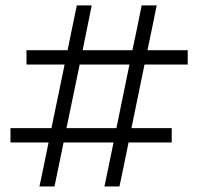

<svg xmlns="http://www.w3.org/2000/svg" viewBox="-20 -676 718 696"><path d="M123 0Q131.5 -40.5 139.5 -78.5Q147 -116 156 -159.5H18V-211.5H166.5L213.5 -438.5L214 -442H76V-494H225Q234 -538.5 242 -577Q250 -615 258.5 -656.5H312.5Q304.5 -615.5 296.5 -577.5Q288.5 -539 279.5 -494H460Q469.5 -538.5 477.5 -577Q485 -615 493.5 -656.5H548Q539.5 -615.5 532 -577.5Q524 -539 514.5 -494H660.5V-442H504L503 -438L456.5 -211.5H602.5V-159.5H446Q437 -116 429.5 -78.5Q421.5 -41 413 0H358.5Q367 -40.5 375 -78.5Q382.5 -116 391.5 -159.5H210.5Q201.5 -116 193.8 -78.5Q186 -41 177.5 0ZM268 -438 221 -211.5H402L448.5 -438.5L449.5 -442H268.5Z"/></svg>

Font: Heraclito Light
Style: Regular
Weight: 300
Designer: Kostas Bartsokas (font) & Cristiano Sobral (main changes)
Foundry: Kostas Bartsokas (font) & Cristiano Sobral (main changes)
Version: Version 1.00;July 8, 2020;FontCreator 13.0.0.2655 64-bit